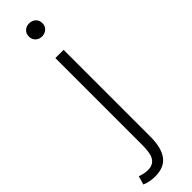

<svg xmlns="http://www.w3.org/2000/svg" viewBox="-378 -738 975 975"><g transform="rotate(-45 110.0 -250.5)"><path d="M33 251Q13 251 -6 247Q-25 243 -38 237L-25 191Q-14 195 0 198.5Q14 202 30 202Q52 202 66 193.5Q80 185 87.5 170Q95 155 97.5 134Q100 113 100 88V-533H159V90Q159 170 129 210.5Q99 251 33 251ZM130 -658Q110 -658 96 -671Q82 -684 82 -704Q82 -727 96 -739.5Q110 -752 130 -752Q150 -752 164.5 -739.5Q179 -727 179 -704Q179 -684 164.5 -671Q150 -658 130 -658Z"/></g></svg>

Font: SpoqaHanSansJP-Light
Style: Regular
Weight: 300
Designer: [Source Han Sans]
Ryoko NISHIZUKA  (kana & ideographs); Paul D. Hunt (Latin, Greek & Cyrillic); Wenlong ZHANG  (bopomofo
Foundry: Spoqa (http://bi.spoqa.com)
Version: Version 1.002.20150607